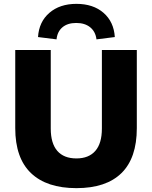

<svg xmlns="http://www.w3.org/2000/svg" viewBox="-20 -964 788 995"><path d="M376 11Q222 11 140.5 -67Q59 -145 59 -300V-705H243V-298Q243 -221 277 -182Q311 -143 376 -143Q440 -143 474 -182Q508 -221 508 -298V-705H689V-300Q689 -145 609.5 -67Q530 11 376 11ZM273 -760 177 -772Q182 -851 236 -897.5Q290 -944 376 -944Q463 -944 516.5 -897.5Q570 -851 575 -772L480 -760Q475 -800 447.5 -822.5Q420 -845 375 -845Q330 -845 303.5 -822.5Q277 -800 273 -760Z"/></svg>

Font: Nunito Sans Black
Style: Regular
Weight: 900
Designer: Vernon Adams
Foundry: Vernon Adams
Version: Version 3.006; ttfautohint (v1.8.3)